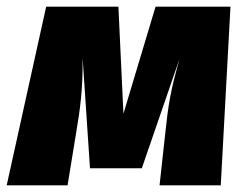

<svg xmlns="http://www.w3.org/2000/svg" viewBox="-47 -554 727 574"><path d="M642 -534H418L322 -214L307 -534H91L-27 0H155L180 -153C193 -229 201 -290 200 -381L222 -51H377L490 -379C463 -284 456 -241 447 -155L430 0H613Z"/></svg>

Font: Fira Sans Heavy
Style: Italic
Weight: 900
Italic angle: -8°
Designer: bBox Type GmbH & Carrois Corporate GbR & Edenspiekermann AG
Foundry: bBox Type GmbH & Carrois Corporate GbR & Edenspiekermann AG
Version: Version 4.301;PS 004.301;hotconv 1.0.88;makeotf.lib2.5.64775